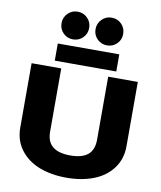

<svg xmlns="http://www.w3.org/2000/svg" viewBox="-112 -1181 1075 1279"><g transform="rotate(10 425.0 -541.0)"><path d="M309 -904Q269.5 -904 242.5 -931Q215.5 -958 215.5 -997.5Q215.5 -1037 242.8 -1064.2Q270 -1091.5 309 -1091.5Q348 -1091.5 375.2 -1064.2Q402.5 -1037 402.5 -997.5Q402.5 -958 375.2 -931Q348 -904 309 -904ZM539 -904Q500 -904 472.8 -931Q445.5 -958 445.5 -997.5Q445.5 -1037 472.8 -1064.2Q500 -1091.5 539 -1091.5Q578.5 -1091.5 605.5 -1064.2Q632.5 -1037 632.5 -997.5Q632.5 -958 605.5 -931Q578.5 -904 539 -904ZM214.5 -859.5H630.5V-743.5H214.5ZM65.5 -265V-700H266V-272.5Q266 -204.5 306 -172Q346 -139.5 425.5 -139.5Q505 -139.5 544.2 -172.2Q583.5 -205 583.5 -274.5V-700H784V-265Q784 -178.5 737 -115.2Q690 -52 609.5 -20.5Q529 11 425.5 11Q322 11 241.2 -20.5Q160.5 -52 113 -115.2Q65.5 -178.5 65.5 -265Z"/></g></svg>

Font: League Mono Wide ExtraBold
Style: Regular
Weight: 800
Width: 8
Designer: Tyler Finck
Foundry: The League of Moveable Type / Tyler Finck
Version: Version 2.210